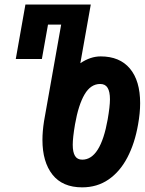

<svg xmlns="http://www.w3.org/2000/svg" viewBox="-20 -810 640 846"><path d="M167 -193.5Q167 -231 174 -276L249.5 -701.5H191.5L164.5 -550H49.5L92 -790H380L334 -531.5Q378.5 -561.5 423.5 -561.5Q507.5 -561.5 552.5 -507.8Q597.5 -454 597.5 -355.5Q597.5 -312.5 588.5 -262Q574 -178.5 541.2 -116Q508.5 -53.5 458.2 -19Q408 15.5 342 15.5Q255.5 15.5 211.2 -40.5Q167 -96.5 167 -193.5ZM454.5 -284Q464.5 -341.5 464.5 -372.5Q464.5 -406 454.2 -423Q444 -440 421.5 -440Q379.5 -440 352.5 -393.8Q325.5 -347.5 310.5 -262Q300.5 -203 300.5 -172Q300.5 -139.5 310.5 -123Q320.5 -106.5 342.5 -106.5Q423 -106.5 454.5 -284Z"/></svg>

Font: JuliaMono Black
Style: Italic
Weight: 900
Italic angle: -9°
Monospace: yes
Designer: cormullion
Foundry: corm
Version: Version 0.057; ttfautohint (v1.8.4)